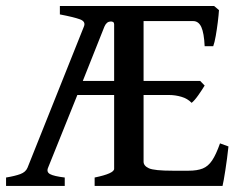

<svg xmlns="http://www.w3.org/2000/svg" viewBox="-20 -614 798 634"><path d="M734.4 -130.4Q730 -89.4 724.1 -51.8Q718.3 -14.2 714.8 0H292.5V-27.8Q356.9 -41 356.9 -56.6V-300.3H235.4L138.7 -60.1Q132.8 -45.9 145.3 -39.1Q157.7 -32.2 193.8 -27.8V0H0V-27.8Q29.8 -32.7 47.4 -39.3Q64.9 -45.9 70.8 -60.1L257.3 -526.9Q263.7 -543 243.7 -550.3Q223.6 -557.6 177.7 -566.4V-594.2H424.8H502.9H687L703.1 -580.6Q702.1 -564.5 699.2 -541Q696.3 -517.6 692.4 -495.4Q688.5 -473.1 684.1 -461.4H655.8Q653.8 -504.9 644.8 -524.7Q635.7 -544.4 617.7 -544.4H454.1V-346.7H641.1L655.8 -331.5Q647.9 -318.4 635.3 -300.3Q622.6 -282.2 612.8 -274.4Q599.1 -288.6 578.9 -294.4Q558.6 -300.3 538.6 -300.3H454.1V-80.1Q454.1 -66.4 471.7 -58.3Q489.3 -50.3 550.8 -50.3H602.5Q631.3 -50.3 649.4 -57.6Q667.5 -64.9 680.4 -84.2Q693.4 -103.5 706.5 -140.6ZM356.9 -533.7Q356.9 -543.9 344.2 -543Q331.5 -542 324.7 -525.9L253.4 -346.7H356.9Z"/></svg>

Font: Namdhinggo Medium
Style: Regular
Weight: 500
Designer: Victor Gaultney
Foundry: SIL International
Version: Version 3.001